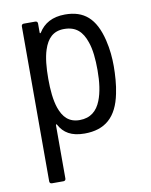

<svg xmlns="http://www.w3.org/2000/svg" viewBox="-81 -574 652 829"><g transform="rotate(-10 245.0 -160.0)"><path d="M417 -373C393 -472 344 -514 261 -514C205 -514 168 -492 145 -455C143 -452 140 -452 140 -456V-496C140 -502 136 -506 130 -506H79C73 -506 69 -502 69 -496V184C69 190 73 194 79 194H130C136 194 140 190 140 184V-50C140 -54 143 -55 145 -51C165 -14 198 7 256 7C345 7 399 -38 419 -139C427 -175 430 -223 430 -258C430 -293 427 -332 417 -373ZM338 -121C322 -80 293 -54 245 -54C198 -54 173 -81 158 -124C146 -159 142 -204 142 -253C142 -302 146 -346 157 -379C172 -425 198 -453 246 -453C299 -453 326 -425 342 -378C354 -345 358 -301 358 -253C358 -201 352 -156 338 -121Z"/></g></svg>

Font: Barlow Semi Condensed
Style: Regular
Weight: 400
Width: 4
Designer: Jeremy Tribby
Foundry: Tribby Type
Version: Version 1.422;hotconv 1.0.109;makeotfexe 2.5.65596